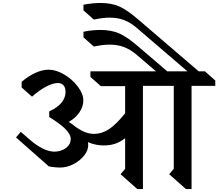

<svg xmlns="http://www.w3.org/2000/svg" viewBox="-20 -1267 1472 1295"><path d="M1272 -688V8H1234L1121 -92L1152 -128V-688H944V8H906L793 -92L824 -128V-335Q791 -309 756.5 -297.5Q722 -286 679 -286Q626 -286 573 -308Q575 -296 575 -290Q576 -254 548 -218.5Q520 -183 476 -160Q432 -137 386 -137Q369 -137 345 -139.5Q321 -142 309 -145L88 -340L120 -378L175 -330Q273 -244 349 -244Q396 -246 426.5 -270Q457 -294 457 -330Q457 -360 423 -395Q389 -430 312 -478V-516Q366 -540 394 -573.5Q422 -607 422 -647Q422 -676 408.5 -691.5Q395 -707 370 -707Q337 -707 290.5 -682.5Q244 -658 196 -615L126 -677V-715Q171 -754 218.5 -775.5Q266 -797 307 -797Q358 -797 413 -764.5Q468 -732 505 -683Q542 -634 542 -590Q542 -548 515.5 -509Q489 -470 444 -445Q467 -430 492 -410Q528 -385 557.5 -374.5Q587 -364 614 -364Q667 -364 715 -395.5Q763 -427 824 -503V-686H660L590 -748V-786H1032L901 -898Q860 -933 816.5 -949.5Q773 -966 720 -966Q674 -966 613 -953L543 -1015V-1053Q601 -1065 658 -1065Q731 -1065 784.5 -1041.5Q838 -1018 913 -953L1108 -786H1244L901 -1080Q860 -1115 817 -1131.5Q774 -1148 720 -1148Q674 -1148 613 -1135L543 -1197V-1235Q602 -1247 658 -1247Q731 -1247 784.5 -1223.5Q838 -1200 913 -1135L1320 -786H1362L1432 -724V-688Z"/></svg>

Font: Inknut Antiqua
Style: Regular
Weight: 400
Designer: Claus Eggers Sørensen
Foundry: Claus Eggers Sørensen
Version: Version 1.003; ttfautohint (v1.8.2) -l 8 -r 50 -G 200 -x 14 